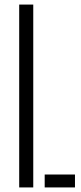

<svg xmlns="http://www.w3.org/2000/svg" viewBox="-20 -820 354 840"><path d="M64 0V-800H125.5V0ZM175.5 0V-56.5H308V0Z"/></svg>

Font: Big Shoulders Stencil Text Light
Style: Regular
Weight: 300
Designer: Patric King
Foundry: XO Type Co
Version: Version 1.000